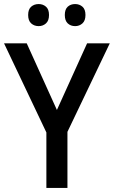

<svg xmlns="http://www.w3.org/2000/svg" viewBox="-20 -928 562 948"><path d="M261 -385 410 -714H522L313 -277V0H209V-274L0 -714H112ZM119 -854Q119 -882 134 -895Q149 -908 171 -908Q192 -908 207 -895Q222 -882 222 -854Q222 -826 207 -812.5Q192 -799 171 -799Q149 -799 134 -812.5Q119 -826 119 -854ZM300 -854Q300 -882 314.5 -895Q329 -908 351 -908Q372 -908 387 -895Q402 -882 402 -854Q402 -826 387 -812.5Q372 -799 351 -799Q329 -799 314.5 -812.5Q300 -826 300 -854Z"/></svg>

Font: Noto Sans Tamil SemiCondensed Medium
Style: Regular
Weight: 500
Width: 4
Designer: Jelle Bosma - Monotype Design Team
Foundry: Monotype Imaging Inc.
Version: Version 2.004; ttfautohint (v1.8.4.7-5d5b)